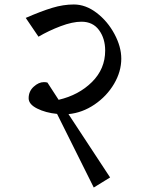

<svg xmlns="http://www.w3.org/2000/svg" viewBox="-20 -689 671 858"><path d="M522 -427Q522 -369 489.5 -314Q457 -259 402.5 -222Q348 -185 286 -179L472 104L399 149L235 -180Q184 -185 146 -204Q108 -223 108 -250Q108 -281 130.5 -301.5Q153 -322 176 -322Q186 -322 192 -320L242 -243Q332 -264 391 -322.5Q450 -381 450 -463Q450 -517 422.5 -554.5Q395 -592 344 -592Q304 -592 251 -572Q198 -552 152 -525L95 -609Q164 -639 213.5 -654Q263 -669 310 -669Q363 -669 412 -631.5Q461 -594 491.5 -537Q522 -480 522 -427Z"/></svg>

Font: Grenzecho Serif
Style: Serif-Regular
Weight: 400
Designer: Dan Reynolds
Foundry: Dan Reynolds
Version: Version 1.001; ttfautohint (v1.1) -l 5 -r 5 -G 72 -x 0 -D la